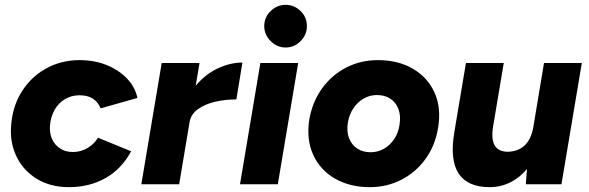

<svg xmlns="http://www.w3.org/2000/svg" viewBox="-20 -760 2429 792"><path d="M265 12Q189 12 134 -21Q79 -54 51 -108.5Q23 -163 25 -227Q28 -312 66 -376Q104 -440 167.5 -476Q231 -512 308 -512Q369 -512 419 -492Q469 -472 503 -437Q537 -402 547 -356L395 -313Q384 -340 362.5 -353.5Q341 -367 308 -367Q275 -367 248 -351Q221 -335 205 -306.5Q189 -278 186 -240Q184 -211 194.5 -187Q205 -163 227 -148Q249 -133 281 -133Q314 -133 342 -150Q370 -167 384 -192L521 -136Q481 -62 414.5 -25Q348 12 265 12Z M563 0 647 -500H803L719 0ZM721 -256Q735 -337 776 -392Q817 -447 871.5 -474.5Q926 -502 980 -502L955 -350Q909 -350 866.5 -340Q824 -330 795.5 -309Q767 -288 762 -256Z M970 0 1054 -500H1210L1126 0ZM1158 -564Q1123 -564 1096.5 -590.5Q1070 -617 1070 -652Q1070 -689 1096.5 -714.5Q1123 -740 1158 -740Q1194 -740 1220 -714.5Q1246 -689 1246 -652Q1246 -617 1220 -590.5Q1194 -564 1158 -564Z M1505 12Q1423 12 1361.5 -23.5Q1300 -59 1271.5 -122.5Q1243 -186 1256 -268Q1269 -341 1309 -396Q1349 -451 1408.5 -481.5Q1468 -512 1539 -512Q1622 -512 1683 -476.5Q1744 -441 1772.5 -378Q1801 -315 1787 -232Q1775 -159 1735 -104Q1695 -49 1635.5 -18.5Q1576 12 1505 12ZM1509 -132Q1538 -132 1563 -146Q1588 -160 1605.5 -185.5Q1623 -211 1628 -245Q1634 -283 1623.5 -310.5Q1613 -338 1590 -353Q1567 -368 1535 -368Q1506 -368 1481 -354Q1456 -340 1438.5 -314.5Q1421 -289 1415 -255Q1409 -217 1420 -189.5Q1431 -162 1454 -147Q1477 -132 1509 -132Z M2149 0 2156 -92 2224 -500H2380L2296 0ZM1858 -238 1902 -500H2058L2015 -244ZM2015 -244Q2008 -205 2013 -181Q2018 -157 2033 -146Q2048 -135 2071 -134Q2116 -134 2143.5 -159.5Q2171 -185 2180 -236L2226 -235Q2213 -156 2180.5 -101Q2148 -46 2101.5 -17Q2055 12 2000 12Q1909 12 1872 -44Q1835 -100 1854 -214L1859 -244Z"/></svg>

Font: Figtree ExtraBold
Style: Italic
Weight: 800
Italic angle: -9.5°
Foundry: Erik Kennedy
Version: Version 2.001;gftools[0.9.30]